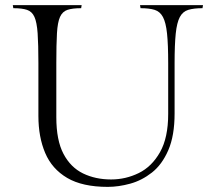

<svg xmlns="http://www.w3.org/2000/svg" viewBox="-20 -720 832 750"><path d="M773 -700 771 -688Q737 -688 715.5 -681.5Q694 -675 682.5 -653.5Q671 -632 666.5 -589Q662 -546 662 -473V-277Q662 -190 637.5 -133.5Q613 -77 573.5 -46Q534 -15 488.5 -2.5Q443 10 401 10Q302 10 242.5 -25Q183 -60 156.5 -122.5Q130 -185 130 -267V-474Q130 -547 127 -590Q124 -633 114.5 -654Q105 -675 85.5 -681.5Q66 -688 32 -688L30 -700H299L297 -688Q263 -688 243.5 -681.5Q224 -675 214.5 -654Q205 -633 202.5 -590Q200 -547 200 -474V-262Q200 -172 228 -119Q256 -66 304.5 -42.5Q353 -19 414 -19Q471 -19 522 -44Q573 -69 605 -125.5Q637 -182 637 -275V-473Q637 -546 632.5 -589Q628 -632 616.5 -653.5Q605 -675 584 -681.5Q563 -688 529 -688L527 -700Z"/></svg>

Font: Gilda Display
Style: Regular
Weight: 400
Designer: Eduardo Rodriguez Tunni
Foundry: Eduardo Rodriguez Tunni
Version: Version 1.002; ttfautohint (v1.8.4.7-5d5b);gftools[0.9.22]